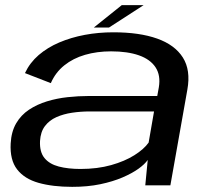

<svg xmlns="http://www.w3.org/2000/svg" viewBox="-20 -720 818 746"><path d="M260.5 6Q320.5 6 369.5 -4.2Q418.5 -14.5 455.8 -30.5Q493 -46.5 517.8 -64.2Q542.5 -82 554 -98.5L544.5 0H642L708 -372Q721.5 -447.5 690.5 -496.5Q659.5 -545.5 590.8 -570Q522 -594.5 420.5 -594.5Q362.5 -594.5 309.2 -584.5Q256 -574.5 210.2 -555Q164.5 -535.5 130.2 -506Q96 -476.5 77 -436L177.5 -397Q195.5 -438.5 229.8 -466Q264 -493.5 310.5 -507Q357 -520.5 411.5 -520.5Q475.5 -520.5 519.8 -505Q564 -489.5 584.5 -458.2Q605 -427 597 -380L591 -347H324Q285 -347 243 -342.5Q201 -338 162.5 -326.2Q124 -314.5 92.8 -293.8Q61.5 -273 42.8 -240.8Q24 -208.5 21.5 -163Q18 -98.5 46.5 -61.8Q75 -25 130 -9.5Q185 6 260.5 6ZM292.5 -63.5Q244.5 -63.5 208.2 -73Q172 -82.5 152.8 -106Q133.5 -129.5 135.5 -172Q137.5 -207.5 154.5 -230Q171.5 -252.5 199 -264.8Q226.5 -277 260 -282Q293.5 -287 329 -287H578.5L557.5 -166Q539.5 -140.5 502.2 -117Q465 -93.5 411.8 -78.5Q358.5 -63.5 292.5 -63.5ZM344.5 -613H403.5L538 -700H453Z"/></svg>

Font: Anybody Expanded
Style: Italic
Weight: 400
Width: 7
Italic angle: -10°
Version: Version 1.113;gftools[0.9.25]